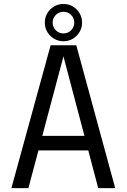

<svg xmlns="http://www.w3.org/2000/svg" viewBox="-20 -974 656 994"><path d="M39 0 242 -739.5H375L576.5 0H488.5L308 -684H309L127 0ZM144 -195.5V-270.5H473V-195.5ZM308.5 -801Q332 -801 348.2 -817.2Q364.5 -833.5 364.5 -857Q364.5 -880.5 348.2 -896.8Q332 -913 308.5 -913Q285.5 -913 269 -896.8Q252.5 -880.5 252.5 -857Q252.5 -833.5 269 -817.2Q285.5 -801 308.5 -801ZM308.5 -760.5Q282 -760.5 260 -773.5Q238 -786.5 225 -808.5Q212 -830.5 212 -857Q212 -883.5 225 -905.5Q238 -927.5 260 -940.5Q282 -953.5 308.5 -953.5Q335.5 -953.5 357.2 -940.5Q379 -927.5 392 -905.5Q405 -883.5 405 -857Q405 -830.5 392 -808.5Q379 -786.5 357.2 -773.5Q335.5 -760.5 308.5 -760.5Z"/></svg>

Font: Epilogue
Style: Regular
Weight: 400
Designer: Tyler Finck
Foundry: Etcetera Type Co
Version: Version 2.112